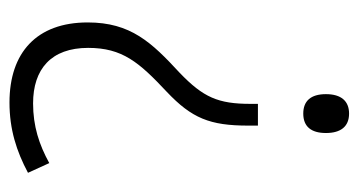

<svg xmlns="http://www.w3.org/2000/svg" viewBox="-200 -380 774 415"><g transform="rotate(90 187.5 -173.0)"><path d="M268 -490C268 -522 254 -540 226 -540C199 -540 184 -523 184 -490C184 -457 199 -441 226 -441C254 -441 268 -458 268 -490ZM252 -322V-343H205V-327C205 -257 191 -225 138 -174C72 -113 29 -68 29 25C29 135 94 194 202 194C260 194 307 179 354 154L333 108C293 130 253 143 204 143C130 143 84 104 84 24C84 -50 115 -86 179 -146C236 -200 252 -239 252 -322Z"/></g></svg>

Font: Noto Sans SemiCondensed Light
Style: Regular
Weight: 300
Width: 4
Designer: Monotype Design Team
Foundry: Monotype Imaging Inc.
Version: Version 2.013